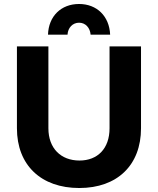

<svg xmlns="http://www.w3.org/2000/svg" viewBox="-20 -933 793 964"><path d="M319 -759C321 -794 345 -819 377 -819C409 -819 432 -794 435 -759H533C529 -852 466 -913 377 -913C287 -913 224 -852 221 -759ZM223 -289V-700H65V-289C65 -104 186 11 378 11C569 11 688 -104 688 -289V-700H530V-289C530 -187 470 -127 379 -127C286 -127 223 -188 223 -289Z"/></svg>

Font: Juman SemiBold
Style: Regular
Weight: 600
Designer: Bandar Raffah (Arabic) Julieta Ulanovsky (Latin)
Foundry: Caramella
Version: Version 5.022;PS 005.022;hotconv 1.0.88;makeotf.lib2.5.64775